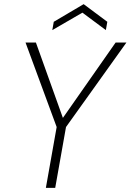

<svg xmlns="http://www.w3.org/2000/svg" viewBox="-20 -905 629 925"><path d="M201 0 253 -293 103 -700H153L283 -337L537 -700H589L298 -293L246 0ZM232 -760 239 -800 383 -885 497 -800 490 -760 377 -844Z"/></svg>

Font: DM Sans 11pt ExtraLight
Style: Italic
Weight: 250
Italic angle: -10°
Version: Version 4.004;gftools[0.9.30]